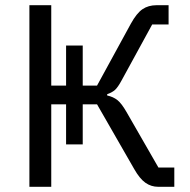

<svg xmlns="http://www.w3.org/2000/svg" viewBox="-20 -718 732 738"><path d="M93 -698H177V-389H234V-543H298V-389H353L483 -627Q505 -667 527.5 -682.5Q550 -698 582 -698H628V-624H565L448 -410Q433 -382 421.5 -372Q410 -362 392 -356V-351Q415 -346 431 -333.5Q447 -321 466 -288L589 -74H650V0H588Q561 0 539 -15.5Q517 -31 496 -68L353 -317H298V-163H234V-317H177V0H93Z"/></svg>

Font: Aneliza
Style: Regular
Weight: 400
Designer: Mike Abbink, Paul van der Laan, Pieter van Rosmalen
Foundry: Bold Monday
Version: Version 3.001;September 8, 2019;FontCreator 11.5.0.2425 64-b